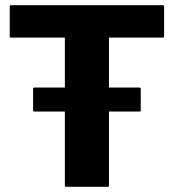

<svg xmlns="http://www.w3.org/2000/svg" viewBox="-20 -720 670 740"><path d="M107.5 -295V-377.5Q107.5 -382.5 112.5 -382.5H230V-575H22.5Q17.5 -575 17.5 -580V-695Q17.5 -700 22.5 -700H607.5Q612.5 -700 612.5 -695V-580Q612.5 -575 607.5 -575H400V-382.5H517.5Q522.5 -382.5 522.5 -377.5V-295Q522.5 -290 517.5 -290H400V-5Q400 0 395 0H235Q230 0 230 -5V-290H112.5Q107.5 -290 107.5 -295Z"/></svg>

Font: MFEK Sans
Style: Bold
Weight: 700
Designer: Owen Earl
Foundry: indestructible type*
Version: Version 0.001; ttfautohint (v1.8.4.7-5d5b)